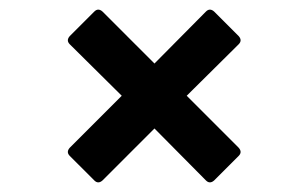

<svg xmlns="http://www.w3.org/2000/svg" viewBox="-20 -500 640 399"><path d="M176 -125 125 -176Q117 -184 125 -193L233 -301L125 -408Q117 -416 125 -425L176 -476Q184 -484 193 -476L301 -368L408 -476Q416 -484 425 -476L476 -425Q484 -416 476 -408L368 -301L476 -193Q484 -184 476 -176L425 -125Q416 -117 408 -125L301 -233L193 -125Q184 -117 176 -125Z"/></svg>

Font: Sofia Sans
Style: Bold
Weight: 700
Designer: Botio Nikoltchev, Ani Petrova
Foundry: lettersoup
Version: Version 4.100; ttfautohint (v1.8.4.7-5d5b)